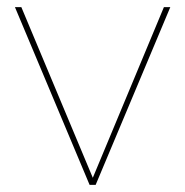

<svg xmlns="http://www.w3.org/2000/svg" viewBox="-20 -520 521 540"><path d="M459 -500 249 0H232L22 -500H40L241 -20L441 -500Z"/></svg>

Font: Work Sans Hairline
Style: Regular
Weight: 400
Designer: Wei Huang
Foundry: Wei Huang
Version: Version 1.032